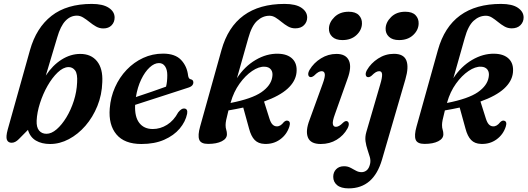

<svg xmlns="http://www.w3.org/2000/svg" viewBox="-20 -744 2764 1006"><path d="M280 -548.5 220 -348Q255.5 -402 302.8 -431.8Q350 -461.5 400.5 -461.5Q457.5 -461.5 488.5 -423Q519.5 -384.5 516 -314Q514 -247 490.2 -188.5Q466.5 -130 427.8 -85.2Q389 -40.5 341 -15Q293 10.5 242.5 10.5Q198.5 10.5 168 -7.5Q137.5 -25.5 126.5 -63.5L78.5 -15Q60 4 41 4Q22.5 4 16.2 -11.5Q10 -27 20.5 -65.5L137 -481Q170 -598.5 250 -661Q330 -723.5 461 -723.5Q519 -723.5 549.8 -703.2Q580.5 -683 580.5 -652Q580.5 -628 564.8 -611.5Q549 -595 521.5 -595Q501 -595 483 -605.2Q465 -615.5 448.8 -628.8Q432.5 -642 416.2 -652Q400 -662 383 -662Q349 -662 323 -634.8Q297 -607.5 280 -548.5ZM338 -392.5Q310.5 -391.5 282 -364.2Q253.5 -337 229.2 -294.5Q205 -252 189.5 -203.5Q174 -155 172 -112Q170.5 -77 184.8 -60Q199 -43 223.5 -43Q249.5 -43 276.8 -66.5Q304 -90 327.8 -129Q351.5 -168 366.8 -215.8Q382 -263.5 384 -311.5Q387 -357 373.5 -375Q360 -393 338 -392.5Z M960.5 -148Q952 -106.5 921.5 -70.2Q891 -34 840.5 -11.8Q790 10.5 721 10.5Q632 10.5 590 -39.8Q548 -90 555 -176Q559.5 -235 582.8 -287Q606 -339 643.8 -378.5Q681.5 -418 730.2 -440.5Q779 -463 834.5 -463Q897.5 -463 928.8 -430Q960 -397 965.5 -348.5Q968 -330.5 979.5 -328.5Q992.5 -326 993 -313Q993.5 -304 986.8 -296.2Q980 -288.5 962.5 -283.5Q941 -276.5 907.2 -265.5Q873.5 -254.5 834.2 -241.8Q795 -229 756.8 -216.8Q718.5 -204.5 688 -194.5Q685 -132 709.8 -100Q734.5 -68 780.5 -68Q820 -68 855.2 -90Q890.5 -112 913.5 -155Q931 -177 945.5 -175.5Q965 -174 960.5 -148ZM813 -413.5Q788.5 -413.5 763.8 -390.5Q739 -367.5 719.8 -327.5Q700.5 -287.5 692 -235.5Q730 -248 774.2 -263.2Q818.5 -278.5 850 -290Q856.5 -314.5 856.5 -350.5Q856.5 -379 845 -396.2Q833.5 -413.5 813 -413.5Z M1496 -80.5Q1482.5 -38.5 1447.2 -13.2Q1412 12 1366 10Q1333.5 9 1314.5 -10.5Q1295.5 -30 1285 -70L1254.5 -180.5Q1218 -172.5 1177 -165.5Q1168 -130.5 1165 -115Q1162 -99.5 1162 -89Q1162 -74 1165.5 -63.8Q1169 -53.5 1169 -40.5Q1169 -17.5 1142 -3.8Q1115 10 1070.5 10Q1032 10 1023.8 -12.5Q1015.5 -35 1028.5 -81L1140.5 -482Q1208 -723.5 1471 -723.5Q1530 -723.5 1559.8 -703Q1589.5 -682.5 1589.5 -652.5Q1589.5 -629 1573 -612.2Q1556.5 -595.5 1527 -595.5Q1506.5 -595.5 1489 -605.5Q1471.5 -615.5 1455.5 -628.8Q1439.5 -642 1424 -651.8Q1408.5 -661.5 1392 -661.5Q1356.5 -661.5 1327.5 -635Q1298.5 -608.5 1281 -544.5Q1263.5 -481.5 1248.2 -428.5Q1233 -375.5 1221.5 -334.5Q1261.5 -396 1319.5 -430Q1377.5 -464 1437 -462.5Q1486.5 -461.5 1512.5 -435.5Q1538.5 -409.5 1533.5 -363Q1528.5 -317.5 1487 -279.5Q1445.5 -241.5 1363.5 -212L1391.5 -123.5Q1398.5 -101 1407.8 -91.8Q1417 -82.5 1429 -82Q1449 -80.5 1467 -104Q1478 -114.5 1487.5 -111.5Q1504.5 -107.5 1496 -80.5ZM1189 -208 1188 -204.5Q1300 -226.5 1349.8 -261Q1399.5 -295.5 1406.5 -340Q1411 -364.5 1400.2 -379Q1389.5 -393.5 1367 -394.5Q1336.5 -396 1301 -372Q1265.5 -348 1235 -305.5Q1204.5 -263 1189 -208Z M1774 -534Q1739 -534 1720.8 -551.5Q1702.5 -569 1703.5 -595Q1704.5 -627.5 1732.8 -655Q1761 -682.5 1807 -682.5Q1843 -682.5 1860.2 -664.5Q1877.5 -646.5 1876.5 -620Q1875.5 -586 1847.5 -560Q1819.5 -534 1774 -534ZM1734.5 -144.5Q1721.5 -109 1724 -94.2Q1726.5 -79.5 1740 -79.5Q1748 -79.5 1757 -84.5Q1766 -89.5 1778.5 -102Q1791 -113 1799.5 -108.5Q1806.5 -105.5 1807.5 -95.5Q1808.5 -85.5 1800.5 -70.5Q1780.5 -34 1744 -11.8Q1707.5 10.5 1660.5 10.5Q1607.5 10.5 1593.5 -23.5Q1579.5 -57.5 1602 -116L1670.5 -304.5Q1684 -341 1681.8 -356Q1679.5 -371 1665.5 -371Q1657 -371 1647.8 -365.8Q1638.5 -360.5 1625 -347Q1611.5 -337 1603 -341Q1596 -344 1595 -353.8Q1594 -363.5 1602 -378Q1624 -415 1661.8 -438.2Q1699.5 -461.5 1743 -461.5Q1792 -461.5 1808 -427.2Q1824 -393 1800.5 -330Z M2071 -534Q2036 -534 2017.8 -551.5Q1999.5 -569 2000.5 -595Q2001.5 -627.5 2029.5 -655Q2057.5 -682.5 2103.5 -682.5Q2140 -682.5 2157.2 -664.5Q2174.5 -646.5 2173.5 -620Q2172.5 -586 2144.5 -560Q2116.5 -534 2071 -534ZM2104 -328 1981.5 92.5Q1937.5 243 1807 243Q1766.5 243 1746.2 226Q1726 209 1726 182.5Q1726 158.5 1741.2 142.8Q1756.5 127 1782.5 127Q1801.5 127 1816.2 134.8Q1831 142.5 1844.8 150.2Q1858.5 158 1874.5 158Q1889.5 158 1901.5 148.2Q1913.5 138.5 1919 115Q1923 97.5 1917.8 79Q1912.5 60.5 1905.5 40Q1898.5 19.5 1895.2 -3.5Q1892 -26.5 1899.5 -52.5L1972 -301Q1983 -337.5 1982 -354.2Q1981 -371 1967 -371Q1958.5 -371 1949.2 -365.8Q1940 -360.5 1926.5 -347Q1914 -337 1904.5 -340.5Q1897.5 -343 1896.2 -352.8Q1895 -362.5 1902.5 -376.5Q1923 -412.5 1961 -437.2Q1999 -462 2044 -462Q2095 -462 2109 -427.5Q2123 -393 2104 -328Z M2630 -80.5Q2616.5 -38.5 2581.2 -13.2Q2546 12 2500 10Q2467.5 9 2448.5 -10.5Q2429.5 -30 2419 -70L2388.5 -180.5Q2352 -172.5 2311 -165.5Q2302 -130.5 2299 -115Q2296 -99.5 2296 -89Q2296 -74 2299.5 -63.8Q2303 -53.5 2303 -40.5Q2303 -17.5 2276 -3.8Q2249 10 2204.5 10Q2166 10 2157.8 -12.5Q2149.5 -35 2162.5 -81L2274.5 -482Q2342 -723.5 2605 -723.5Q2664 -723.5 2693.8 -703Q2723.5 -682.5 2723.5 -652.5Q2723.5 -629 2707 -612.2Q2690.5 -595.5 2661 -595.5Q2640.5 -595.5 2623 -605.5Q2605.5 -615.5 2589.5 -628.8Q2573.5 -642 2558 -651.8Q2542.5 -661.5 2526 -661.5Q2490.5 -661.5 2461.5 -635Q2432.5 -608.5 2415 -544.5Q2397.5 -481.5 2382.2 -428.5Q2367 -375.5 2355.5 -334.5Q2395.5 -396 2453.5 -430Q2511.5 -464 2571 -462.5Q2620.5 -461.5 2646.5 -435.5Q2672.5 -409.5 2667.5 -363Q2662.5 -317.5 2621 -279.5Q2579.5 -241.5 2497.5 -212L2525.5 -123.5Q2532.5 -101 2541.8 -91.8Q2551 -82.5 2563 -82Q2583 -80.5 2601 -104Q2612 -114.5 2621.5 -111.5Q2638.5 -107.5 2630 -80.5ZM2323 -208 2322 -204.5Q2434 -226.5 2483.8 -261Q2533.5 -295.5 2540.5 -340Q2545 -364.5 2534.2 -379Q2523.5 -393.5 2501 -394.5Q2470.5 -396 2435 -372Q2399.5 -348 2369 -305.5Q2338.5 -263 2323 -208Z"/></svg>

Font: Fraunces 72pt S050 SemiBold
Style: Italic
Weight: 600
Italic angle: -16°
Version: Version 1.000; ttfautohint (v1.8.3)